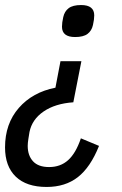

<svg xmlns="http://www.w3.org/2000/svg" viewBox="-39 -550 483 762"><path d="M146 192Q66 192 23.5 151Q-19 110 -19 35Q-19 -59 35.5 -121.5Q90 -184 181 -202L201 -307H284L252 -144Q180 -139 134 -107.5Q88 -76 78 -26Q76 -14 73.5 2Q71 18 71 29Q71 67 92 90Q113 113 156 113Q201 113 231.5 85.5Q262 58 282 -1L354 29Q320 114 270 153Q220 192 146 192ZM259 -403Q207 -403 207 -444Q207 -460 212 -482Q217 -505 233.5 -517.5Q250 -530 283 -530Q335 -530 335 -489Q335 -473 330 -451Q325 -428 308.5 -415.5Q292 -403 259 -403Z"/></svg>

Font: IBM Plex Sans Cond Text
Style: Italic
Weight: 450
Width: 3
Italic angle: -11°
Designer: Mike Abbink, Paul van der Laan, Pieter van Rosmalen
Foundry: Bold Monday
Version: Version 1.3